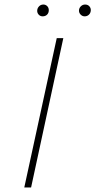

<svg xmlns="http://www.w3.org/2000/svg" viewBox="-20 -826 420 846"><path d="M144 -781Q145 -791 152.5 -798.5Q160 -806 171 -806Q181 -806 188 -799Q195 -792 195 -781Q195 -769 187.5 -761.5Q180 -754 168 -754Q157 -754 150 -762Q143 -770 144 -781ZM328 -779Q328 -790 336 -798Q344 -806 355 -806Q367 -806 374 -798Q381 -790 380 -779Q379 -768 371.5 -761Q364 -754 353 -754Q343 -754 335.5 -761.5Q328 -769 328 -779ZM230 -658H259L117 0H87Z"/></svg>

Font: Ysabeau Infant Extralight
Style: Italic
Weight: 200
Italic angle: -12°
Designer: Christian Thalmann (Catharsis Fonts)
Version: Version 0.003